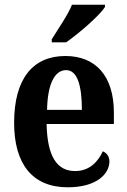

<svg xmlns="http://www.w3.org/2000/svg" viewBox="-20 -786 540 816"><path d="M200 -619V-606H261C317 -645 404 -721 426 -756V-766H286C268 -721 226 -662 200 -619ZM268 10C392 10 445 -48 445 -100C445 -122 433 -136 417 -143C396 -97 359 -59 299 -59C222 -59 181 -121 178 -259H464V-307C464 -465 385 -548 258 -548C120 -548 40 -452 40 -264C40 -90 117 10 268 10ZM328 -319H180C182 -428 212 -488 261 -488C309 -488 328 -422 328 -319Z"/></svg>

Font: Noto Serif Armenian Condensed
Style: Bold
Weight: 700
Width: 3
Designer: Monotype Design Team
Foundry: Monotype Imaging Inc.
Version: Version 2.008